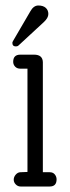

<svg xmlns="http://www.w3.org/2000/svg" viewBox="-20 -679 254 699"><path d="M80 -429H54Q42 -429 35 -436.5Q28 -444 28 -454Q28 -480 54 -480H104Q135 -480 136 -453V-52H161Q173 -52 179.5 -44Q186 -36 186 -26Q186 0 161 0H55Q45 0 37.5 -7.5Q30 -15 30 -25Q30 -35 37.5 -43.5Q45 -52 55 -52L80 -53ZM38 -510Q25 -510 25 -523Q25 -525 27 -529L90 -637Q102 -659 119.5 -659Q137 -659 146.5 -650.5Q156 -642 156 -628Q156 -614 140 -599L48 -514Q44 -510 38 -510Z"/></svg>

Font: Glass Antiqua
Style: Regular
Weight: 400
Version: 1.001